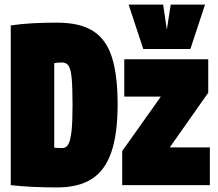

<svg xmlns="http://www.w3.org/2000/svg" viewBox="-20 -809 953 839"><path d="M230 10Q113 10 27 0V-698Q77 -705 124.5 -707.5Q172 -710 230 -710Q330 -710 387.5 -673Q445 -636 469.5 -557.5Q494 -479 494 -353Q494 -224 466.5 -144Q439 -64 381 -27Q323 10 230 10ZM253 -162Q269 -162 278.5 -178.5Q288 -195 292.5 -235.5Q297 -276 297 -350Q297 -429 293 -469Q289 -509 279 -522.5Q269 -536 252 -536Q230 -536 217 -533V-164Q226 -163 233 -162.5Q240 -162 253 -162ZM514 0V-149L683 -387H523V-550H890V-404L722 -165H897V0ZM876 -789 812 -595H606L542 -789H693L709 -679L726 -789Z"/></svg>

Font: Georama Condensed Black
Style: Regular
Weight: 900
Width: 3
Designer: Jean-Baptiste Levee
Foundry: Production Type
Version: Version 1.000